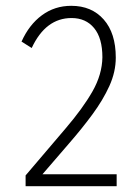

<svg xmlns="http://www.w3.org/2000/svg" viewBox="-20 -640 478 660"><path d="M68 0V-37Q146 -129 205.5 -198.5Q265 -268 298 -326Q331 -384 332 -443Q332 -509 303.5 -543.5Q275 -578 226 -578Q137 -578 89 -475L54 -497Q80 -555 124 -587.5Q168 -620 225 -620Q295 -620 336.5 -573Q378 -526 378 -442Q378 -393 356 -344.5Q334 -296 297.5 -246.5Q261 -197 216.5 -146Q172 -95 126 -41H381V0Z"/></svg>

Font: Inconsolata SemiCondensed Light
Style: Regular
Weight: 300
Width: 4
Monospace: yes
Designer: Raph Levien, Cyreal, Brenton Simpson
Foundry: Raph Levien, Cyreal, Google
Version: Version 3.100; ttfautohint (v1.8.4.7-5d5b)